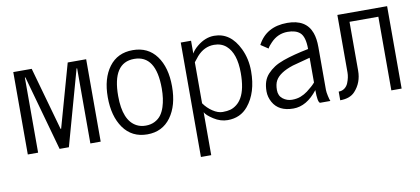

<svg xmlns="http://www.w3.org/2000/svg" viewBox="-67 -751 2583 1182"><g transform="rotate(-10 1224.5 -160.5)"><path d="M58.6 0V-515.1H173.8L284.7 -120.1H288.1L398.9 -515.1H514.2V0H449.7V-469.7H446.3L315.4 0H257.3L126.5 -469.7H123V0Z M805.7 5.9Q709.5 5.9 656.2 -69.3Q604.5 -143.1 604.5 -261Q604.5 -378.9 657.5 -449.7Q710.4 -520.5 805.7 -520.5Q900.9 -520.5 953.4 -449.2Q1005.9 -377.9 1005.9 -258.8Q1005.9 -139.6 952.9 -66.9Q899.9 5.9 805.7 5.9ZM668.9 -257.8Q668.9 -103 749.5 -61.5Q773.9 -48.8 805.7 -48.8Q837.4 -48.8 862.1 -61.5Q886.7 -74.2 901.4 -94.2Q916 -114.3 925.3 -142.6Q941.4 -191.9 941.4 -257.3Q941.4 -465.8 805.2 -465.8Q668.9 -465.8 668.9 -257.8Z M1105.5 200.2V-515.1H1169.9V-435.1Q1181.6 -457 1208.5 -479Q1259.3 -520.5 1314.5 -520.5Q1417 -520.5 1470.7 -408.2Q1501.5 -343.8 1501.5 -267.1Q1501.5 -132.3 1435.5 -52.7Q1387.7 5.4 1308.1 5.4Q1263.2 5.4 1221.2 -21.7Q1179.2 -48.8 1169.9 -68.4V200.2ZM1169.9 -124Q1192.4 -91.8 1224.6 -70.6Q1256.8 -49.3 1285.9 -49.3Q1314.9 -49.3 1334.7 -54.9Q1354.5 -60.5 1373.8 -75.4Q1393.1 -90.3 1406.7 -114.3Q1437 -167 1437 -267.1Q1437 -389.2 1380.4 -439Q1350.1 -465.8 1304.2 -465.8Q1242.7 -465.8 1196.8 -414.1Q1185.1 -400.9 1169.9 -380.4Z M1711.9 -298.3Q1776.9 -321.3 1870.6 -339.8Q1870.6 -417 1840.8 -442.9Q1814.5 -465.8 1764.2 -465.8Q1702.6 -465.8 1658.2 -418.9Q1639.2 -399.9 1631.8 -384.8L1585.4 -415.5Q1640.1 -520.5 1771.5 -520.5Q1889.2 -520.5 1921.9 -430.2Q1935.1 -393.6 1935.1 -341.3V-73.2Q1935.1 -59.1 1940.4 -34.7Q1945.8 -10.3 1950.2 -1H1885.3Q1870.6 -8.3 1870.6 -83Q1801.8 5.4 1718.8 5.4Q1627 5.4 1591.3 -59.1Q1573.2 -91.8 1573.2 -126.7Q1573.2 -161.6 1582 -187.7Q1590.8 -213.9 1609.6 -234.1Q1628.4 -254.4 1652.3 -270Q1676.3 -285.6 1711.9 -298.3ZM1649.9 -182.6Q1637.7 -160.2 1637.7 -124Q1637.7 -87.9 1663.1 -68.6Q1688.5 -49.3 1719.5 -49.3Q1750.5 -49.3 1774.2 -58.6Q1797.9 -67.9 1817.4 -82.5Q1853 -109.4 1870.6 -130.4V-285.2Q1777.8 -261.2 1760.7 -255.9Q1674.8 -228 1649.9 -182.6Z M2010.7 -48.8Q2032.2 -48.8 2047.9 -60.5Q2063.5 -72.3 2070.8 -90.8Q2084.5 -125 2084.5 -155.3V-515.1H2395.5V0H2331.1V-460.4H2150.9V-155.3Q2150.9 -80.1 2103.5 -28.8Q2072.3 5.4 2010.7 5.4Z"/></g></svg>

Font: News Cycle
Style: Regular
Weight: 500
Version: Version 0.5.2